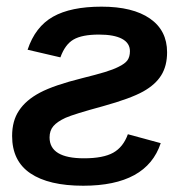

<svg xmlns="http://www.w3.org/2000/svg" viewBox="-20 -559 560 588"><path d="M283.2 -453.1Q231.4 -453.1 205.3 -438Q179.2 -422.9 165 -383.3L64.5 -406.7Q87.9 -477.1 142.3 -507.8Q196.8 -538.6 291 -538.6Q386.7 -538.6 439.2 -502.2Q491.7 -465.8 491.7 -398.9Q491.7 -357.4 473.9 -328.6Q456.1 -299.8 418.5 -278.8Q379.9 -257.3 295.9 -233.9Q206.1 -209.5 180.7 -198.2Q155.3 -186.5 143.6 -172.9Q131.8 -159.2 131.8 -138.2Q131.8 -74.2 237.3 -74.2Q295.9 -74.2 326.7 -91.3Q357.4 -108.4 371.6 -147.9L472.2 -120.6Q429.2 9.8 234.9 9.8Q129.4 9.8 73.2 -28.1Q17.1 -65.9 17.1 -142.6Q17.1 -189 38.1 -220.2Q59.1 -252.4 102.5 -275.4Q146 -298.3 232.4 -319.8Q273.9 -330.1 300.5 -338.1Q327.1 -346.2 342.3 -354Q362.8 -363.8 370.4 -374.5Q377.9 -385.3 377.9 -402.3Q377.9 -427.2 353.5 -440.2Q329.1 -453.1 283.2 -453.1Z"/></svg>

Font: Arimo SemiBold
Style: Italic
Weight: 600
Italic angle: -12°
Version: Version 1.33